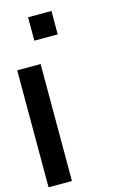

<svg xmlns="http://www.w3.org/2000/svg" viewBox="-131 -933 638 991"><g transform="rotate(-15 187.5 -437.5)"><path d="M250 -875V-750H125V-875ZM125 -625V0H0V-625Z"/></g></svg>

Font: CraftyPE
Style: Regular
Weight: 400
Designer: Erek Butcher
Foundry: Haunted Coop
Version: Version 0.018;April 4, 2024;FontCreator 15.0.0.2962 64-bit